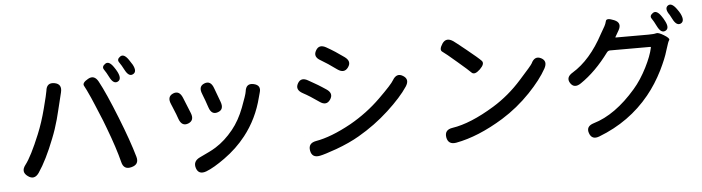

<svg xmlns="http://www.w3.org/2000/svg" viewBox="-52 -1082 5104 1396"><g transform="rotate(-5 2500.0 -384.0)"><path d="M189 -25Q154 25 108 -9Q61 -43 98 -91Q143 -149 207 -305Q241 -387 267 -488Q294 -592 297 -614Q303 -675 360 -665Q416 -655 402 -595L369 -460Q362 -430 354 -401Q335 -331 308 -264Q249 -113 189 -25ZM866 -8Q808 8 794 -51Q768 -155 710 -308Q700 -336 689 -363L640 -481Q629 -508 617 -535Q586 -604 573 -626.5Q560 -649 607 -675Q653 -701 682 -648Q730 -560 805 -371Q873 -200 907 -81Q924 -23 866 -8ZM820 -636Q788 -620 761 -674Q744 -708 728 -731Q712 -754 740 -773Q768 -793 802 -743Q816 -723 825 -705Q851 -652 820 -636ZM935 -680Q904 -663 876 -717Q858 -752 842 -774.5Q826 -797 853 -816Q881 -836 915 -786Q934 -758 939 -749Q967 -696 935 -680Z M1405 70Q1348 91 1331 41Q1314 -10 1366 -35L1437 -69Q1462 -81 1486 -96Q1555 -139 1615 -213Q1667 -277 1702 -368.5Q1737 -460 1740 -483Q1747 -544 1802 -532Q1858 -520 1841 -466Q1839 -461 1832 -433Q1793 -278 1699 -159Q1633 -75 1542 -10Q1460 49 1405 70ZM1304 -288Q1257 -270 1236 -326L1223 -362Q1213 -389 1201 -416L1191 -440Q1167 -495 1213 -515Q1259 -534 1282 -478L1329 -362Q1351 -307 1304 -288ZM1526 -351Q1479 -334 1460 -392L1452 -415Q1443 -443 1432 -470L1423 -494Q1400 -550 1446 -568Q1492 -586 1513 -529L1552 -424Q1573 -367 1526 -351Z M2238 29Q2179 41 2169 -14Q2159 -69 2218 -80Q2330 -99 2477 -180Q2601 -250 2701 -348Q2798 -443 2814 -472Q2845 -524 2890 -496Q2936 -468 2902 -417Q2853 -343 2752 -250Q2651 -157 2530 -87Q2458 -45 2360 -9Q2270 23 2238 29ZM2346 -371Q2316 -327 2267 -363Q2202 -409 2153 -435Q2099 -464 2124 -509Q2149 -554 2201 -523L2243 -499Q2270 -484 2296 -467L2325 -448Q2376 -415 2346 -371ZM2496 -593Q2466 -551 2417 -586Q2350 -635 2303 -662Q2250 -691 2276 -736Q2301 -781 2353 -751Q2415 -716 2478 -670Q2527 -635 2496 -593Z M3233 21Q3174 31 3164 -24Q3155 -80 3215 -89Q3348 -109 3523 -216Q3639 -287 3734 -394Q3822 -491 3829 -505Q3855 -560 3901 -537Q3947 -513 3918 -460Q3875 -382 3787 -290Q3693 -192 3580 -122Q3396 -9 3233 21ZM3450 -495Q3409 -456 3388 -477.5Q3367 -499 3293 -562Q3212 -632 3189.5 -647Q3167 -662 3196 -706Q3226 -750 3276 -716Q3288 -708 3366 -645Q3449 -578 3469.5 -556Q3490 -534 3450 -495Z M4274 66Q4218 88 4200 36Q4182 -15 4241 -33Q4401 -80 4552 -255Q4605 -316 4649 -403Q4690 -484 4703 -545Q4704 -550 4699 -550H4406Q4391 -550 4382 -538Q4284 -405 4173 -330Q4123 -296 4095 -339Q4068 -382 4120 -413Q4252 -493 4349 -675Q4364 -702 4380 -729Q4388 -743 4394 -766Q4400 -789 4455 -766Q4510 -743 4479 -689L4453 -644Q4450 -640 4455 -640H4691Q4734 -640 4750 -645Q4766 -650 4805 -626Q4848 -600 4840.5 -588Q4833 -576 4830 -566Q4820 -539 4812 -511Q4797 -458 4756 -374Q4707 -276 4644 -199Q4498 -20 4274 66ZM4819 -657Q4787 -641 4760 -695Q4741 -734 4726.5 -754.5Q4712 -775 4739 -794Q4767 -814 4801 -764Q4812 -749 4823 -727Q4851 -673 4819 -657ZM4935 -700Q4903 -685 4876 -739Q4863 -765 4860 -769Q4825 -818 4852 -838Q4879 -858 4915 -809Q4932 -786 4940 -770Q4966 -716 4935 -700Z"/></g></svg>

Font: Resource Han Rounded CN Medium
Style: Regular
Weight: 500
Designer: Cyano Hao (round all glyphs); Ryoko NISHIZUKA 西塚涼子 (kana, bopomofo & ideographs); Paul D. Hunt (Latin, Greek & Cyrillic)
Foundry: Cyano Hao
Version: 0.990